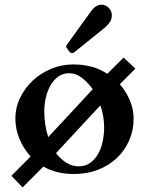

<svg xmlns="http://www.w3.org/2000/svg" viewBox="-20 -739 640 830"><path d="M29.3 21 112.3 -62.5Q81.1 -97.2 63.7 -139.6Q46.4 -182.1 46.4 -228Q46.4 -273.9 66.7 -315.9Q86.9 -357.9 121.1 -390.1Q155.3 -422.4 200.7 -441.4Q246.1 -460.4 296.4 -460.4Q340.3 -460.4 376.7 -450.4Q413.1 -440.4 443.8 -419.9L514.2 -490.2L565.4 -442.4L498 -375Q525.9 -342.3 541.7 -304.4Q557.6 -266.6 557.6 -226.1Q557.6 -175.3 538.3 -131.6Q519 -87.9 484.9 -55.7Q450.7 -23.4 403.6 -5.1Q356.4 13.2 300.8 13.2Q261.2 13.2 227.8 4.9Q194.3 -3.4 167.5 -19L77.6 71.3ZM171.4 -258.8Q171.4 -230.5 175.5 -201.7Q179.7 -172.9 188.5 -146.5Q237.3 -198.7 284.7 -249.5Q332 -300.3 380.9 -353.5Q358.9 -383.8 333.5 -403.1Q308.1 -422.4 278.8 -422.4Q251.5 -422.4 231.2 -407.5Q210.9 -392.6 197.8 -368.9Q184.6 -345.2 178 -316.2Q171.4 -287.1 171.4 -258.8ZM430.2 -187Q430.2 -210.4 426.3 -235.4Q422.4 -260.3 414.1 -283.7Q365.2 -231 318.1 -180.4Q271 -129.9 222.2 -77.1Q242.2 -51.3 266.6 -35.6Q291 -20 320.3 -20Q349.1 -20 369.9 -34.9Q390.6 -49.8 404.1 -73.7Q417.5 -97.7 423.8 -127.4Q430.2 -157.2 430.2 -187ZM270 -529.3Q268.6 -531.2 267.3 -533.2Q266.1 -535.2 266.1 -538.1Q266.1 -541 267.6 -543Q269 -544.9 270 -546.9L374 -690.9Q384.8 -705.6 396 -712.2Q407.2 -718.8 418.5 -718.8Q427.7 -718.8 436 -715.1Q444.3 -711.4 450.4 -705.1Q456.5 -698.7 460 -690.4Q463.4 -682.1 463.4 -672.9Q463.4 -654.8 453.6 -641.6Q443.8 -628.4 432.6 -619.1L300.8 -512.7Q297.9 -510.3 296.6 -510Q295.4 -509.8 292 -509.8Q287.6 -509.8 285.4 -511Q283.2 -512.2 280.8 -515.1Z"/></svg>

Font: Cardo
Style: Bold
Weight: 700
Designer: David J. Perry
Foundry: David J. Perry
Version: Version 1.0011